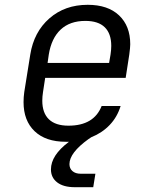

<svg xmlns="http://www.w3.org/2000/svg" viewBox="-20 -580 640 799"><path d="M522 -396Q522 -383 518 -353L503 -256H168L159 -197Q156 -178 156 -161Q156 -110 183.5 -83.5Q211 -57 265 -57Q371 -57 403 -139H482Q468 -93 436.5 -60Q405 -27 360 -9L348 -1Q269 56 269 103Q269 121 281.5 132Q294 143 316 143H377L368 199H291Q244 199 218 179Q192 159 192 125Q192 66 267 10H254Q170 10 124 -34Q78 -78 78 -155Q78 -176 81 -197L106 -353Q121 -447 185.5 -503.5Q250 -560 345 -560Q429 -560 475.5 -516Q522 -472 522 -396ZM178 -318H434L440 -353Q443 -373 443 -389Q443 -440 416 -466.5Q389 -493 335 -493Q271 -493 232.5 -457Q194 -421 183 -353Z"/></svg>

Font: JetBrains Mono Semi Light
Style: Italic
Weight: 350
Italic angle: -9°
Monospace: yes
Designer: Philipp Nurullin, Konstantin Bulenkov
Foundry: JetBrains
Version: 2.002